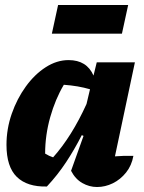

<svg xmlns="http://www.w3.org/2000/svg" viewBox="-20 -742 579 770"><path d="M168 6Q89 8 47.5 -32.5Q6 -73 6 -161Q6 -225 27 -285.5Q48 -346 83.5 -395Q119 -444 163.5 -472.5Q208 -501 255 -501Q328 -501 355 -439L368 -492H521L441 -115Q478 -118 515 -117Q508 -78 485.5 -50Q463 -22 432.5 -7Q402 8 369 8Q338 8 310 -8Q282 -24 265 -57L315 -197L308 -200Q279 -143 245 -91.5Q211 -40 168 6ZM161 -126Q177 -116 193 -111Q268 -195 327 -325L341 -384Q293 -398 236 -402Q202 -345 181.5 -272.5Q161 -200 161 -126ZM188 -607 213 -722H494L469 -607Z"/></svg>

Font: Piazzolla ExtraBold
Style: Italic
Weight: 800
Italic angle: -11.3°
Designer: Juan Pablo del Peral
Foundry: Huerta Tipografica
Version: Version 1.330